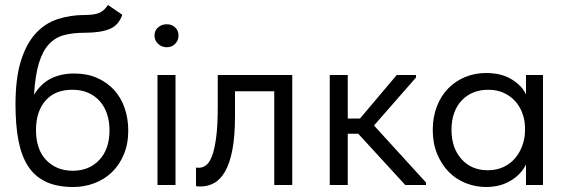

<svg xmlns="http://www.w3.org/2000/svg" viewBox="-20 -740 2267 768"><path d="M273 8Q207 8 162.5 -13.5Q118 -35 91.5 -76.5Q65 -118 53.5 -179.5Q42 -241 42 -322Q42 -427 63.5 -496Q85 -565 122.5 -606Q160 -647 210.5 -663.5Q261 -680 318 -680Q356 -680 376 -688Q396 -696 412 -720L469 -681Q455 -639 418.5 -624Q382 -609 320 -609Q273 -609 237.5 -600Q202 -591 176.5 -564Q151 -537 136 -488.5Q121 -440 116 -361Q144 -406 184 -426Q224 -446 277 -446Q328 -446 368 -428.5Q408 -411 436 -380.5Q464 -350 478.5 -308Q493 -266 493 -218Q493 -164 475 -121.5Q457 -79 427 -50.5Q397 -22 357 -7Q317 8 273 8ZM271 -57Q337 -57 377.5 -100.5Q418 -144 418 -219Q418 -255 408 -284.5Q398 -314 379 -335.5Q360 -357 332.5 -369Q305 -381 269 -381Q200 -381 162 -337.5Q124 -294 124 -220Q124 -142 165 -99.5Q206 -57 271 -57Z M610 -440H682V0H610ZM647 -551Q627 -551 612.5 -564.5Q598 -578 598 -598Q598 -618 612.5 -630.5Q627 -643 647 -643Q667 -643 680.5 -630.5Q694 -618 694 -598Q694 -578 680.5 -564.5Q667 -551 647 -551Z M781 6Q773 6 769.5 5.5Q766 5 764 4V-70Q768 -69 771 -69Q774 -69 776 -69Q790 -69 803.5 -78.5Q817 -88 827.5 -114.5Q838 -141 844.5 -189Q851 -237 851 -314V-440H1149V0H1077V-375H920V-278Q920 -195 909.5 -140.5Q899 -86 880 -53.5Q861 -21 836 -7.5Q811 6 781 6Z M1299 -440H1371V-266H1420L1567 -440H1644V-430L1476 -238L1684 -10V0H1601L1413 -205H1371V0H1299Z M1924 8Q1882 8 1843 -7.5Q1804 -23 1775 -52.5Q1746 -82 1728.5 -124.5Q1711 -167 1711 -220Q1711 -272 1727.5 -314.5Q1744 -357 1773 -386.5Q1802 -416 1841 -432Q1880 -448 1924 -448Q1987 -448 2028.5 -421.5Q2070 -395 2084 -362V-440H2152V0H2084V-82Q2065 -43 2023 -17.5Q1981 8 1924 8ZM1931 -59Q1967 -59 1995 -72.5Q2023 -86 2041.5 -108.5Q2060 -131 2070 -159.5Q2080 -188 2080 -217V-233Q2079 -262 2069 -288.5Q2059 -315 2040.5 -335.5Q2022 -356 1995 -368.5Q1968 -381 1933 -381Q1901 -381 1874.5 -370.5Q1848 -360 1828 -339.5Q1808 -319 1797 -289Q1786 -259 1786 -221Q1786 -148 1826 -103.5Q1866 -59 1931 -59Z"/></svg>

Font: Tilda Sans
Style: Regular
Weight: 400
Designer: ParaType Ltd
Foundry: ParaType Ltd
Version: Version 1.009